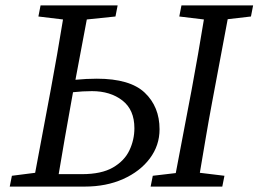

<svg xmlns="http://www.w3.org/2000/svg" viewBox="-20 -690 956 710"><path d="M243 -310Q231 -244 219.5 -178Q208 -112 197 -46H283Q355 -46 397.5 -70.5Q440 -95 458.5 -134Q477 -173 477 -216Q477 -284 432.5 -318.5Q388 -353 320 -353Q303 -353 285.5 -352Q268 -351 250 -349ZM16 0 24 -40 110 -51 168 -360Q192 -489 213 -618L122 -629L130 -670H415L407 -629L301 -618L259 -395Q279 -397 299 -398Q319 -399 338 -399Q461 -399 515.5 -347Q570 -295 570 -212Q570 -152 534 -104Q498 -56 435.5 -28Q373 0 293 0ZM643 -629 651 -670H916L908 -629L822 -619L764 -310Q752 -246 741 -181Q730 -116 719 -51L810 -40L802 0H537L545 -40L630 -50L689 -360Q713 -489 734 -618Z"/></svg>

Font: Source Serif Pro
Style: Italic
Weight: 400
Italic angle: -12°
Designer: Frank Grießhammer
Foundry: Adobe Systems Incorporated
Version: Version 3.001;hotconv 1.0.111;makeotfexe 2.5.65597